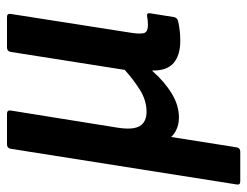

<svg xmlns="http://www.w3.org/2000/svg" viewBox="-100 -432 717 557"><g transform="rotate(-90 258.5 -153.5)"><path d="M10.8 185Q-0.4 185 2 173.9L105.3 -480.5Q107.3 -491.7 118.5 -491.7H206.8Q218.3 -491.7 216.3 -480.5L166.7 -171.4Q159.5 -126.3 171.3 -106.6Q183.1 -86.9 213.1 -86.9Q245.9 -86.9 276.6 -106.3Q307.4 -125.7 334.3 -150.3L386.3 -480.5Q388.3 -491.7 399.4 -491.7H487.7Q498.5 -491.7 496.5 -480.5L441.7 -130.3Q437.4 -100.9 442.1 -91.8Q446.9 -82.8 464.3 -82.8Q471 -82.8 478.2 -83.6Q485.4 -84.4 491.3 -85.4Q500 -86.4 498.4 -76L487.5 -7.7Q486.5 -2.6 483.6 0.5Q480.7 3.5 473.6 5.2Q461.1 7.9 447.2 9.5Q433.3 11 418.5 11Q377.1 11 354.4 -8.2Q331.7 -27.5 332.5 -69.7H330.8Q300.3 -34.9 265.9 -13.9Q231.5 7.1 196.2 7.1Q178.1 7.1 163.1 0.7Q148.2 -5.6 139.6 -15.7L109.7 173.9Q107.7 185 97.2 185Z"/></g></svg>

Font: Sofia Sans Semi Condensed
Style: Italic
Weight: 400
Italic angle: -9°
Designer: Botio Nikoltchev, Ani Petrova
Foundry: lettersoup
Version: Version 4.101